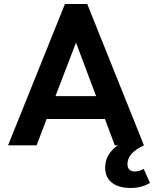

<svg xmlns="http://www.w3.org/2000/svg" viewBox="-20 -723 766 955"><path d="M20 0H162L212 -131H502L551 0H566C525 28 503 66 503 111C503 182 559 212 630 212C674 212 703 200 726 187L695 117C684 123 670 130 652 130C626 130 614 116 614 93C614 53 646 23 696 0L414 -703H303ZM256 -245 358 -511 458 -245Z"/></svg>

Font: MV Cash SemiBold
Style: Regular
Weight: 600
Designer: Rodrigo Fuenzalida
Foundry: fragTYPE
Version: Version 1.100;Glyphs 3.1.2 (3151)